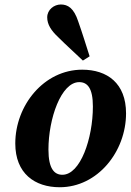

<svg xmlns="http://www.w3.org/2000/svg" viewBox="-20 -803 573 839"><path d="M240.9 15.2C406.9 15.2 530.8 -140.9 530.8 -307.7C530.8 -439.4 448.4 -498.5 339.3 -498.5C172.3 -498.5 46.8 -343 46.8 -176C46.8 -44.7 132.3 15.2 240.9 15.2ZM252.6 -39.3C218.3 -39.3 191.7 -64.2 191.7 -149.3C191.7 -284.6 247 -444.1 326.1 -444.1C361.6 -444.1 385.9 -418.7 385.9 -337.8C385.9 -198.1 331.4 -39.3 252.6 -39.3ZM371.6 -556.9C355.3 -607.9 339.7 -658.8 321.9 -709.1C302.7 -768.3 275.9 -783.4 245.9 -783.4C216.5 -783.4 186.3 -761 186.3 -727C186.3 -696.3 203.5 -669.3 234.7 -640.2C269.6 -605.2 306.5 -572.6 342.2 -538.3L371.6 -556.9Z"/></svg>

Font: Source Serif Variable
Style: Italic
Weight: 389
Italic angle: -12°
Designer: Frank Grießhammer
Foundry: Adobe Systems Incorporated
Version: Version 3.001;hotconv 1.0.111;makeotfexe 2.5.65597